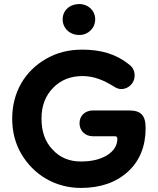

<svg xmlns="http://www.w3.org/2000/svg" viewBox="-20 -908 776 944"><path d="M370 -736C414 -736 448 -770 448 -813C448 -856 414 -888 370 -888C322 -888 288 -856 288 -813C288 -770 322 -736 370 -736ZM378 16C474 16 551 -11 609 -64C667 -117 696 -189 696 -278C696 -341 673 -365 614 -365H438C398 -365 371 -339 371 -302C371 -265 398 -238 438 -238H546C553 -238 557 -234 557 -226C557 -193 540 -166 507 -145C473 -124 430 -114 378 -114C321 -114 275 -133 239 -172C202 -210 184 -261 184 -325C184 -387 203 -437 241 -476C279 -515 327 -534 386 -534C441 -534 489 -514 536 -485C551 -475 564 -470 576 -470C612 -470 642 -500 642 -536C642 -559 633 -577 616 -590C552 -642 477 -664 384 -664C318 -664 259 -649 207 -619C102 -559 40 -454 40 -325C40 -260 55 -202 85 -151C145 -49 251 16 378 16Z"/></svg>

Font: Dongle
Style: Bold
Weight: 700
Designer: Yanghee Ryu
Foundry: Yanghee Ryu
Version: Version 2.000